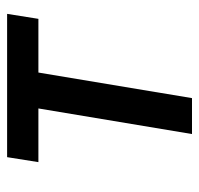

<svg xmlns="http://www.w3.org/2000/svg" viewBox="-30 -530 560 540"><g transform="rotate(-90 250.0 -260.0)"><path d="M143 0 215 -432H64L78 -520H481L467 -432H316L244 0Z"/></g></svg>

Font: Iosevka SS04 Semibold Oblique
Style: Regular
Weight: 600
Italic angle: -9°
Monospace: yes
Designer: Belleve Invis
Foundry: Belleve Invis
Version: Version 19.0.0; ttfautohint (v1.8.4)